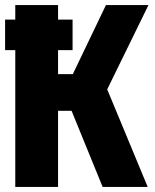

<svg xmlns="http://www.w3.org/2000/svg" viewBox="-25 -734 608 754"><path d="M35 0V-537H-5V-657H35V-714H203V-657H260V-537H203V-443H261L391 -714H558L396 -383L555 0H378L256 -299H203V0Z"/></svg>

Font: Noto Sans Mono SemiCondensed Black
Style: Regular
Weight: 900
Width: 4
Designer: Monotype Design Team
Foundry: Monotype Imaging Inc.
Version: Version 2.014; ttfautohint (v1.8.4.7-5d5b)